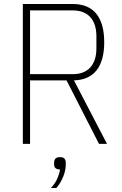

<svg xmlns="http://www.w3.org/2000/svg" viewBox="-20 -718 610 958"><path d="M130 0H94V-698H343Q421 -698 460.5 -649.5Q500 -601 500 -507Q500 -416 462 -367.5Q424 -319 349 -317L514 0H474L312 -317H130ZM343 -348Q400 -348 430.5 -381.5Q461 -415 461 -477V-537Q461 -599 430.5 -632.5Q400 -666 343 -666H130V-348ZM280 66Q295 66 301.5 73.5Q308 81 308 93V105Q308 133 294.5 165.5Q281 198 261 220H234Q256 197 266.5 171.5Q277 146 280 128Q263 127 256.5 120.5Q250 114 250 103V93Q250 81 256.5 73.5Q263 66 280 66Z"/></svg>

Font: IBM Plex Sans Cond ExtLt
Style: Regular
Weight: 200
Width: 3
Designer: Mike Abbink, Paul van der Laan, Pieter van Rosmalen
Foundry: Bold Monday
Version: Version 1.3